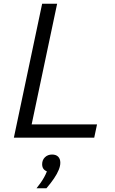

<svg xmlns="http://www.w3.org/2000/svg" viewBox="-20 -735 613 1025"><path d="M54 0 205 -715H285L149 -71H498L483 0ZM228 270H175Q199 241 215.5 211.5Q232 182 234 163L246 182Q228 182 216.5 171.5Q205 161 205 142Q205 119 220 104.5Q235 90 258 90Q279 90 290.5 101.5Q302 113 302 134Q302 151 293.5 172Q285 193 268.5 217.5Q252 242 228 270Z"/></svg>

Font: Wix Madefor Text
Style: Italic
Weight: 400
Italic angle: -12°
Designer: Dalton Maag Ltd
Foundry: Dalton Maag Ltd
Version: Version 3.100